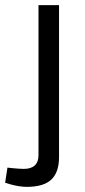

<svg xmlns="http://www.w3.org/2000/svg" viewBox="-69 -519 330 748"><path d="M35 209Q22 209 5.5 206.5Q-11 204 -29 199L-49 193L-40 134L-22 136Q-11 137 1.5 138Q14 139 23 139Q52 139 66.5 125.5Q81 112 81 85V-499H161V93Q161 152 131 180.5Q101 209 35 209Z"/></svg>

Font: REM Light
Style: Regular
Weight: 300
Designer: Octavio Pardo
Foundry: Ashler Design
Version: Version 1.005;gftools[0.9.28]